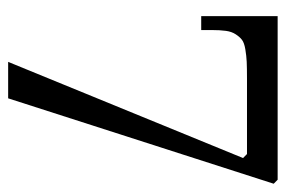

<svg xmlns="http://www.w3.org/2000/svg" viewBox="-135 -566 701 471"><g transform="rotate(90 215.5 -330.5)"><path d="M173.3 -585.9Q146.5 -585.9 131.6 -585.2Q116.7 -584.5 100.8 -581.8Q85 -579.1 77.9 -573.7Q70.8 -568.4 64.2 -558.3Q57.6 -548.3 55.7 -534.2Q53.7 -520 53.7 -499V-473.6H19.5V-661.1H420.9L430.7 -651.4L221.2 0H131.8L367.7 -576.2L357.9 -585.9Z"/></g></svg>

Font: Happy Times at the IKOB
Style: Regular
Weight: 400
Designer: Lucas Le Bihan
Foundry: Lucas Le Bihan
Version: Version 1.000;PS 1.0;hotconv 1.0.88;makeotf.lib2.5.647800